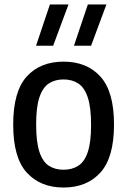

<svg xmlns="http://www.w3.org/2000/svg" viewBox="-20 -828 568 858"><path d="M264 10Q160.5 10 99.8 -56.5Q39 -123 39 -271Q39 -419 99.2 -485.8Q159.5 -552.5 264 -552.5Q368.5 -552.5 429 -485.5Q489.5 -418.5 489.5 -271.5Q489.5 -124 428.8 -57Q368 10 264 10ZM264 -69.5Q302 -69.5 329.8 -87.2Q357.5 -105 372.2 -148.5Q387 -192 387 -269.5Q387 -349 372 -393.2Q357 -437.5 329.5 -455.2Q302 -473 264 -473Q226.5 -473 199 -455.5Q171.5 -438 156.5 -394.2Q141.5 -350.5 141.5 -272.5Q141.5 -193.5 156.2 -149.2Q171 -105 198.5 -87.2Q226 -69.5 264 -69.5ZM310.5 -623.5 372.5 -808H455.5L387 -623.5ZM141 -623.5 203 -808H286L217.5 -623.5Z"/></svg>

Font: Encode Sans SemiCondensed SemiCondensed Medium
Style: Regular
Weight: 500
Width: 4
Designer: Multiple Designers
Foundry: Impallari Type
Version: Version 3.000; ttfautohint (v1.8.3) -l 8 -r 50 -G 200 -x 14 